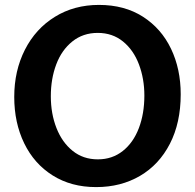

<svg xmlns="http://www.w3.org/2000/svg" viewBox="-20 -722 795 782"><path d="M371 40Q270 40 194.5 -7.5Q119 -55 78.5 -138.5Q38 -222 38 -327Q38 -434 81.5 -519.5Q125 -605 203.5 -653.5Q282 -702 383 -702Q487 -702 562 -654Q637 -606 676.5 -523.5Q716 -441 716 -338Q716 -222 672 -136.5Q628 -51 550 -5.5Q472 40 372 40ZM379 -73Q437 -73 480 -107Q523 -141 545.5 -200Q568 -259 568 -333Q568 -401 546 -459.5Q524 -518 481 -553Q438 -588 378 -588Q318 -588 274.5 -553Q231 -518 209 -459.5Q187 -401 187 -330Q187 -259 210 -200.5Q233 -142 276 -107.5Q319 -73 378 -73Z"/></svg>

Font: LINE Seed Sans KR Bold
Style: Regular
Weight: 700
Designer: LINE BX Design & Sandoll Inc & Dalton Maag Ltd
Foundry: Sandoll Inc.
Version: Version 1.000